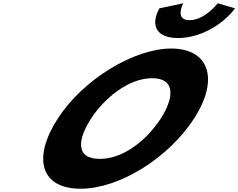

<svg xmlns="http://www.w3.org/2000/svg" viewBox="-20 -1136 1454 1171"><path d="M1307.9 -1116C1307.9 -1116 1230.1 -1013 1136.1 -1013C1042.1 -1013 1097.9 -1116 1097.9 -1116L951.8 -1085C894.5 -978 936.5 -904 1065.5 -904C1194.5 -904 1332.5 -978 1413.8 -1085ZM332.5 -413C176.4 -172 227.3 15 471.3 15C708.3 15 1007.4 -172 1163.5 -413C1319.6 -654 1254.1 -840 1025.1 -840C798.1 -840 488.6 -654 332.5 -413ZM535.5 -413C615.2 -536 762.8 -659 907.8 -659C1053.8 -659 1040.2 -536 960.5 -413C880.8 -290 739.2 -167 589.2 -167C435.2 -167 455.8 -290 535.5 -413Z"/></svg>

Font: Hussar
Style: BdWodka
Weight: 700
Foundry: Cannot Into Space Fonts
Version: Version 2.00